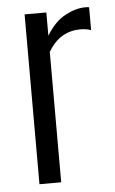

<svg xmlns="http://www.w3.org/2000/svg" viewBox="-47 -618 391 651"><g transform="rotate(-5 149.0 -292.0)"><path d="M61 0V-578H135V-499Q163 -545 199 -564.5Q235 -584 268 -584Q271 -584 274 -584Q277 -584 281 -583V-505Q274 -508 264 -509.5Q254 -511 245 -511Q211 -511 183.5 -495Q156 -479 135 -444V0Z"/></g></svg>

Font: Oswald Light
Style: Regular
Weight: 300
Designer: Vernon Adams
Foundry: Vernon Adams
Version: Version 4.103;gftools[0.9.33.dev8+g029e19f]